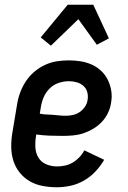

<svg xmlns="http://www.w3.org/2000/svg" viewBox="-20 -783 540 811"><path d="M220 8Q190 8 160.5 2.5Q131 -3 106.5 -17Q82 -31 64 -53Q46 -75 37 -102.5Q28 -130 27.5 -160.5Q27 -191 32 -221L52 -341Q56 -367 65 -391.5Q74 -416 88.5 -438.5Q103 -461 124 -479Q145 -497 169.5 -508.5Q194 -520 219.5 -524Q245 -528 270 -528Q296 -528 321 -524Q346 -520 368 -510Q390 -500 407.5 -483.5Q425 -467 435.5 -445.5Q446 -424 450 -399Q454 -374 449 -348Q446 -327 436 -306Q426 -285 410 -268Q394 -251 373.5 -239Q353 -227 332 -220Q311 -213 289 -211Q267 -209 245 -209Q217 -209 189 -210Q161 -211 133 -215L132 -207Q128 -183 129.5 -159.5Q131 -136 142.5 -117Q154 -98 175.5 -89Q197 -80 221 -80Q237 -80 254 -83.5Q271 -87 286.5 -96Q302 -105 315 -118.5Q328 -132 336 -148L420 -108Q405 -82 383.5 -59Q362 -36 335 -20.5Q308 -5 278.5 1.5Q249 8 220 8ZM258 -294Q273 -294 288.5 -297.5Q304 -301 317 -310Q330 -319 339 -332.5Q348 -346 350 -361Q353 -378 348.5 -394Q344 -410 332 -420.5Q320 -431 304 -435.5Q288 -440 271 -440Q249 -440 227 -432.5Q205 -425 188.5 -408Q172 -391 163.5 -370Q155 -349 152 -327L148 -303Q161 -300 175 -299.5Q189 -299 203 -298Q217 -297 230.5 -295.5Q244 -294 258 -294ZM195 -590 152 -625 266 -763H374L440 -621L389 -594L311 -702Z"/></svg>

Font: Iosevka Curly Semibold
Style: Italic
Weight: 600
Italic angle: -9°
Monospace: yes
Designer: Belleve Invis
Foundry: Belleve Invis
Version: Version 22.1.2; ttfautohint (v1.8.4)